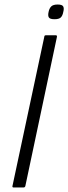

<svg xmlns="http://www.w3.org/2000/svg" viewBox="-20 -829 302 849"><path d="M92 -6Q90 0 84 0H40Q34 0 35 -6L176 -667Q176 -673 183 -673H227Q230 -673 231 -671.5Q232 -670 232 -667ZM260 -777Q257 -760 249 -752Q241 -744 221 -744Q201 -744 196 -752Q191 -760 195 -777Q198 -792 206.5 -800.5Q215 -809 235 -809Q255 -809 259.5 -800.5Q264 -792 260 -777Z"/></svg>

Font: Glory Light
Style: Italic
Weight: 300
Italic angle: -12°
Version: Version 1.011